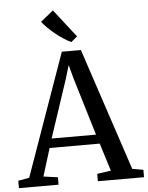

<svg xmlns="http://www.w3.org/2000/svg" viewBox="-75 -1037 839 1088"><g transform="rotate(-5 344.0 -493.0)"><path d="M51 -53.5 297.5 -749H406L637 -53L699.5 -42V0H437V-42L515.5 -53.5L466 -211.5H181L132 -53.5L213.5 -42V0H-12V-42ZM449.5 -264 350.5 -592 329.5 -670 305.5 -590.5 197 -264ZM356 -799Q337 -807.5 314.5 -822Q292 -836.5 269.5 -854.5Q247 -872.5 227.5 -891.8Q208 -911 195 -928L267.5 -986.5L391 -828L356.5 -799Z"/></g></svg>

Font: Merriweather 48pt
Style: Regular
Weight: 400
Version: Version 2.100